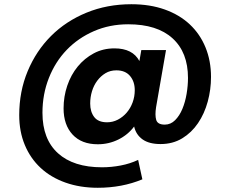

<svg xmlns="http://www.w3.org/2000/svg" viewBox="-20 -676 1091 909"><path d="M740 6Q686 6 655 -16Q624 -38 615 -77Q586 -38 540.5 -15.5Q495 7 443 7Q366 7 323.5 -39Q281 -85 281 -163Q281 -219 298.5 -270.5Q316 -322 348 -361Q380 -400 424 -423.5Q468 -447 522 -447Q608 -447 640 -387L649 -439H766L719 -169Q713 -131 719.5 -108.5Q726 -86 760 -86Q788 -86 809 -107Q830 -128 843.5 -160.5Q857 -193 863.5 -232Q870 -271 870 -307Q870 -428 797 -494.5Q724 -561 587 -561Q499 -561 424.5 -528.5Q350 -496 296 -440Q242 -384 211.5 -307Q181 -230 181 -142Q181 -17 254.5 49.5Q328 116 463 116Q507 116 551.5 107.5Q596 99 634 81L654 173Q606 193 553 203Q500 213 443 213Q359 213 290 188.5Q221 164 172.5 119Q124 74 97.5 10.5Q71 -53 71 -131Q71 -243 111 -339Q151 -435 221.5 -505.5Q292 -576 389.5 -616Q487 -656 602 -656Q690 -656 760 -631Q830 -606 878.5 -560.5Q927 -515 953 -451.5Q979 -388 979 -312Q979 -252 963.5 -195Q948 -138 917.5 -93Q887 -48 842.5 -21Q798 6 740 6ZM618 -249Q618 -290 595.5 -316.5Q573 -343 531 -343Q502 -343 479.5 -329.5Q457 -316 440.5 -294Q424 -272 415.5 -244Q407 -216 407 -186Q407 -147 426 -122Q445 -97 487 -97Q514 -97 538 -109.5Q562 -122 580 -143Q598 -164 608 -191.5Q618 -219 618 -249Z"/></svg>

Font: SVN-Poppins SemiBold
Style: Regular
Weight: 600
Designer: Ninad Kale (Devanagari), Jonny Pinhorn (Latin)
Foundry: Indian Type Foundry
Version: Version 3.002 2017